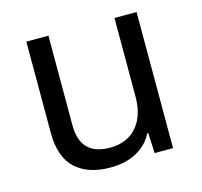

<svg xmlns="http://www.w3.org/2000/svg" viewBox="-86 -642 786 747"><g transform="rotate(-15 306.5 -269.0)"><path d="M270 10Q182 10 131.5 -36Q81 -82 81 -182V-548H170V-187Q170 -65 289 -65Q359 -65 397.5 -110Q436 -155 436 -231V-548H525V0H451L447 -81H442Q424 -41 379.5 -15.5Q335 10 270 10Z"/></g></svg>

Font: Go Noto Kurrent-Regular
Style: Regular
Weight: 400
Designer: Monotype Design Team
Foundry: Monotype Imaging Inc.
Version: Version 2.012; ttfautohint (v1.8.4.7-5d5b)